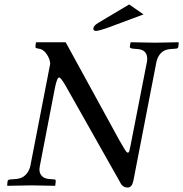

<svg xmlns="http://www.w3.org/2000/svg" viewBox="-20 -838 828 868"><path d="M687 -557.1 583 -21Q576.7 9.8 557.1 9.8Q533.7 9.8 522.9 -14.2L273.9 -455.1Q254.4 -487.8 247.1 -487.8Q237.8 -487.8 228 -439L160.2 -87.9Q158.2 -77.1 158.2 -72.8Q158.2 -54.7 168.9 -42.7Q179.7 -30.8 201.2 -28.8L226.1 -26.9Q232.4 -26.4 231.9 -19L230 0L228 2Q138.2 0 124 0Q104 0 14.2 2L12.2 0L14.2 -18.1Q15.1 -26.4 27.8 -26.9L53.2 -28.8Q80.6 -31.2 96.4 -48.1Q112.3 -64.9 117.2 -87.9L207 -549.8Q206.1 -571.3 190.7 -593.8Q175.3 -616.2 153.8 -618.2Q147.5 -619.1 143.6 -620.8Q139.6 -622.6 140.1 -626L142.1 -645L145 -647H276.9L520 -203.1Q546.4 -156.7 552.2 -150.9Q555.2 -147.9 558.1 -147.9Q562 -147.9 564.5 -154.3Q566.4 -160.6 569.8 -178.2L644 -557.1Q645.5 -564.5 645.5 -572.3Q645.5 -612.3 603 -616.2L579.1 -618.2Q574.7 -618.7 570.6 -620.8Q566.4 -623 566.9 -626L569.8 -645L571.8 -647Q661.6 -645 682.1 -645Q696.3 -645 786.1 -647L788.1 -645L786.1 -626Q785.6 -622.6 782.5 -620.4Q779.3 -618.2 776.9 -618.2L750 -616.2Q723.1 -614.3 707.5 -597.9Q691.9 -581.5 687 -557.1ZM414.1 -698.2Q401.9 -698.2 401.9 -709Q401.9 -720.7 422.9 -733.9L564 -817.9L628.9 -772.9L460 -710Q423.8 -698.2 414.1 -698.2Z"/></svg>

Font: Linux Libertine G
Style: Italic
Weight: 400
Italic angle: -12°
Designer: Philipp H. Poll
Foundry: Philipp H. Poll
Version: Version 5.1.3